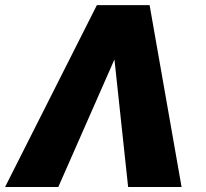

<svg xmlns="http://www.w3.org/2000/svg" viewBox="-32 -748 826 768"><path d="M480.5 0 425.8 -510.3 201.2 0H-11.7L355.5 -727.5H566.4L694.3 0Z"/></svg>

Font: Inter Display Black
Style: Italic
Weight: 900
Italic angle: -9.39999°
Designer: Rasmus Andersson
Foundry: rsms
Version: Version 4.000;git-a52131595